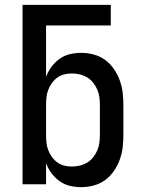

<svg xmlns="http://www.w3.org/2000/svg" viewBox="-20 -760 590 792"><path d="M315 12Q291 12 268 6.5Q245 1 226 -12.5Q207 -26 192.5 -45.5Q178 -65 170 -87V0H73V-740H437V-655H170V-443Q178 -465 192.5 -484.5Q207 -504 226 -517.5Q245 -531 268 -536.5Q291 -542 315 -542Q341 -542 367 -535Q393 -528 414 -512.5Q435 -497 450 -475Q465 -453 474 -428.5Q483 -404 486 -377.5Q489 -351 489 -325V-205Q489 -179 486 -152.5Q483 -126 474 -101.5Q465 -77 450 -55Q435 -33 414 -17.5Q393 -2 367 5Q341 12 315 12ZM276 -73Q293 -73 309.5 -77Q326 -81 340 -89.5Q354 -98 364.5 -111.5Q375 -125 381.5 -140Q388 -155 390 -171.5Q392 -188 392 -205V-325Q392 -342 390 -358.5Q388 -375 381.5 -390Q375 -405 364.5 -418.5Q354 -432 340 -440.5Q326 -449 309.5 -453Q293 -457 276 -457Q260 -457 244.5 -453Q229 -449 216 -439.5Q203 -430 193.5 -416.5Q184 -403 178.5 -388Q173 -373 171.5 -357Q170 -341 170 -325V-205Q170 -189 171.5 -173Q173 -157 178.5 -142Q184 -127 193.5 -113.5Q203 -100 216 -90.5Q229 -81 244.5 -77Q260 -73 276 -73Z"/></svg>

Font: Lode Dark
Style: Bold
Weight: 700
Monospace: yes
Designer: Belleve Invis
Foundry: Belleve Invis
Version: Version 29.2.0; ttfautohint (v1.8.3)